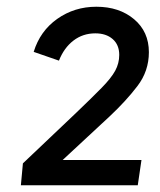

<svg xmlns="http://www.w3.org/2000/svg" viewBox="-20 -773 475 570"><path d="M42 -223 48 -288 206 -438Q253 -483 281.5 -512Q310 -541 322 -563Q334 -585 334 -610Q334 -640 314.5 -657Q295 -674 263 -674Q226 -674 198 -652.5Q170 -631 155 -593L80 -619Q99 -681 150 -717Q201 -753 266 -753Q334 -753 378 -716Q422 -679 422 -618Q422 -562 388 -517.5Q354 -473 306 -428L166 -298H400L389 -223Z"/></svg>

Font: Plus Jakarta Sans Medium
Style: Italic
Weight: 500
Italic angle: -8°
Designer: Gumpita Rahayu
Foundry: Tokotype
Version: Version 2.071; ttfautohint (v1.8.4.7-5d5b);gftools[0.9.29]